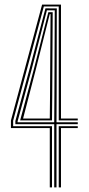

<svg xmlns="http://www.w3.org/2000/svg" viewBox="-20 -820 390 840"><path d="M197.8 0V-259.8H27.8V-292.8L164.2 -800H246.8V-301.5H320.2V-293.2H237V-791.8H171.8L37.5 -291.8V-268H207.5V0ZM237 0V-268H320.2V-259.8H246.8V0ZM217.2 0V-276.5H47.2V-290.5L111.8 -527.8L178.8 -783.5L228.5 -783.2L227.8 -411L227.2 -285H320.2V-276.5H227.2V0ZM57 -285H217.2L218 -405L219.5 -774.8H185.2L120 -522.2L57 -289.2ZM68 -293.2 127.8 -516.2 191.5 -766.5H210.5L208.5 -399.2L207.5 -293.2ZM81 -301.5H197.8L198.8 -394.2L201.2 -758.2H197.5L135.2 -510.5Z"/></svg>

Font: Big Shoulders Inline Text ExtraLight
Style: Regular
Weight: 250
Version: Version 2.002